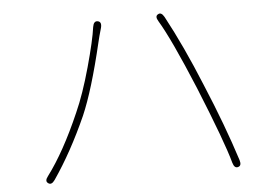

<svg xmlns="http://www.w3.org/2000/svg" viewBox="-48 -735 1096 771"><g transform="rotate(-5 500.0 -349.5)"><path d="M143 -42Q129 -22 116 -32Q103 -41 118 -60Q187 -152 253 -304Q285 -375 314.5 -481.5Q344 -588 351 -641Q355 -665 371 -662Q388 -659 382 -635L373 -603Q370 -591 367 -579Q322 -388 279 -289Q216 -148 143 -42ZM882 -30Q867 -25 860 -49Q837 -134 745 -360Q660 -565 614 -641Q601 -662 615 -669Q628 -677 640 -656Q707 -532 773 -370Q844 -201 890 -57Q897 -34 882 -30Z"/></g></svg>

Font: Resource Han Rounded KR ExtraLight
Style: Regular
Weight: 250
Designer: Cyano Hao (round all glyphs); Ryoko NISHIZUKA 西塚涼子 (kana, bopomofo & ideographs); Paul D. Hunt (Latin, Greek & Cyrillic)
Foundry: Cyano Hao
Version: 0.990